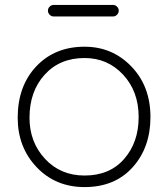

<svg xmlns="http://www.w3.org/2000/svg" viewBox="-20 -741 683 781"><path d="M324 20Q206 20 129 -61Q52 -142 52 -262Q52 -391 127.5 -471Q203 -551 324 -551Q437 -551 514.5 -470.5Q592 -390 592 -265Q592 -141 519.5 -60.5Q447 20 324 20ZM324 -27Q426 -27 485 -94.5Q544 -162 544 -265Q544 -369 481 -437Q418 -505 324 -505Q223 -505 161.5 -437Q100 -369 100 -262Q100 -163 163 -95Q226 -27 324 -27ZM440 -674H199Q189 -674 182 -681Q175 -688 175 -698Q175 -707 182 -714Q189 -721 199 -721H440Q449 -721 456 -714Q463 -707 463 -698Q463 -688 456 -681Q449 -674 440 -674Z"/></svg>

Font: Hoogli
Style: Regular
Weight: 400
Designer: Anand Singh Naorem
Foundry: Brand New Type
Version: Version 1.00 b007